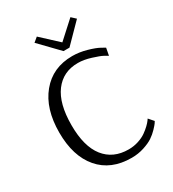

<svg xmlns="http://www.w3.org/2000/svg" viewBox="-205 -967 981 1089"><g transform="rotate(-30 285.0 -422.5)"><path d="M300 -708 181 -831 210 -855 319 -754 430 -855 458 -829 339 -708ZM333 10Q198 10 123 -77.5Q48 -165 48 -319Q48 -475 124 -567Q200 -659 328 -659Q374 -659 421.5 -645.5Q469 -632 494 -618L519 -604L510 -556Q500 -562 483.5 -571Q467 -580 421 -594.5Q375 -609 336 -609Q239 -609 184 -535.5Q129 -462 129 -321Q129 -182 185 -111Q241 -40 342 -40Q376 -40 406.5 -50Q437 -60 457.5 -74.5Q478 -89 493 -103.5Q508 -118 515 -128L522 -138L550 -106Q547 -101 542 -93.5Q537 -86 518 -66Q499 -46 476 -30.5Q453 -15 414.5 -2.5Q376 10 333 10Z"/></g></svg>

Font: Arsenal
Style: Regular
Weight: 400
Designer: Andrij Shevchenko
Foundry: Stairsfor
Version: Version 2.001;PS 002.001;hotconv 1.0.88;makeotf.lib2.5.64775